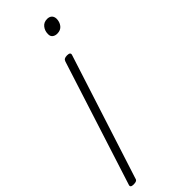

<svg xmlns="http://www.w3.org/2000/svg" viewBox="-395 -555 1108 1108"><g transform="rotate(-45 159.0 -0.5)"><path d="M207 -285Q235 -285 229 -266L-16 495Q-18 506 -25.5 510Q-33 514 -48 514Q-76 514 -69 495L175 -266Q178 -276 185.5 -280.5Q193 -285 207 -285ZM274 -515Q292 -515 302.5 -505.5Q313 -496 314 -478Q314 -451 299 -432Q284 -413 256 -413Q238 -413 226.5 -422.5Q215 -432 216 -450Q216 -476 231.5 -495.5Q247 -515 274 -515Z"/></g></svg>

Font: Playwrite RO ExtraLight
Style: Regular
Weight: 250
Version: Version 1.002